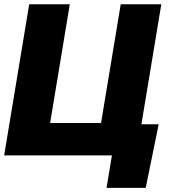

<svg xmlns="http://www.w3.org/2000/svg" viewBox="-20 -748 842 924"><path d="M635.7 0H0L120.6 -727.5H315.9L221.2 -156.2H466.3L561 -727.5H756.3ZM492.7 156.2 518.6 0H471.7L496.6 -149.9H743.7L681.2 156.2Z"/></svg>

Font: Inter 20pt Black
Style: Italic
Weight: 900
Italic angle: -9.3988°
Version: Version 4.001;git-66647c0bb